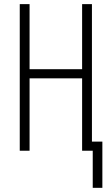

<svg xmlns="http://www.w3.org/2000/svg" viewBox="-20 -734 544 935"><path d="M431.6 180.7V0H379.9V-352.5H124V0H76.2V-713.9H124V-397H379.9V-713.9H427.7V-44.4H478.5V180.7Z"/></svg>

Font: Open Sans Condensed Light
Style: Regular
Weight: 300
Width: 3
Designer: Monotype Design Team
Foundry: Monotype Imaging Inc.
Version: Version 3.003; ttfautohint (v1.8.4)